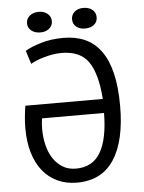

<svg xmlns="http://www.w3.org/2000/svg" viewBox="-58 -898 716 956"><g transform="rotate(-5 300.0 -420.0)"><path d="M142 -322Q140 -308 139 -295.5Q138 -283 138 -269Q138 -228 147 -190Q156 -152 174.5 -123Q193 -94 221.5 -76Q250 -58 289 -58Q372 -58 411.5 -124.5Q451 -191 452 -322ZM452 -392Q443 -519 401.5 -578.5Q360 -638 267 -638Q244 -638 221 -634Q198 -630 177.5 -624Q157 -618 140 -611Q123 -604 112 -597L91 -664Q121 -682 171 -697Q221 -712 283 -712Q343 -712 389.5 -691.5Q436 -671 468.5 -627.5Q501 -584 518 -515Q535 -446 535 -350Q535 -176 473.5 -82Q412 12 288 12Q234 12 190.5 -8.5Q147 -29 117 -66.5Q87 -104 71 -158Q55 -212 55 -279Q55 -305 57.5 -333.5Q60 -362 65 -392ZM109 -800Q109 -823 126.5 -837.5Q144 -852 172 -852Q198 -852 215.5 -837.5Q233 -823 233 -800Q233 -777 215.5 -763Q198 -749 172 -749Q144 -749 126.5 -763Q109 -777 109 -800ZM334 -800Q334 -823 351 -837.5Q368 -852 394 -852Q423 -852 440 -837.5Q457 -823 457 -800Q457 -777 440 -763Q423 -749 394 -749Q368 -749 351 -763Q334 -777 334 -800Z"/></g></svg>

Font: PT Mono
Style: Regular
Weight: 400
Monospace: yes
Designer: A.Korolkova, I.Chaeva
Foundry: ParaType Ltd
Version: Version 1.001W OFL